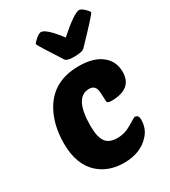

<svg xmlns="http://www.w3.org/2000/svg" viewBox="-201 -918 909 1027"><g transform="rotate(-30 254.0 -404.5)"><path d="M381 -149Q423 -175 428 -175Q451 -175 451 -145Q451 -93 419 -56Q362 10 257 10Q166 10 105 -42Q29 -107 29 -240Q29 -356 77 -439Q147 -560 304 -560Q397 -560 447 -518Q493 -480 493 -416Q493 -311 363 -311Q337 -311 337 -325Q336 -383 331 -400Q322 -427 291 -427Q199 -427 199 -250Q199 -180 222 -151Q243 -123 293 -123Q339 -123 381 -149ZM321 -727Q425 -819 456 -819Q468 -819 488 -800Q506 -783 506 -776Q506 -767 374 -630Q361 -615 308 -615Q264 -615 255 -630Q165 -768 165 -776Q165 -782 186 -800Q208 -819 220 -819Q251 -819 321 -727Z"/></g></svg>

Font: PoetsenOne
Style: Regular
Weight: 400
Designer: Rodrigo Fuenzalida, Pablo Impallari
Foundry: Pablo Impallari, Rodrigo Fuenzalida
Version: Version 1.000